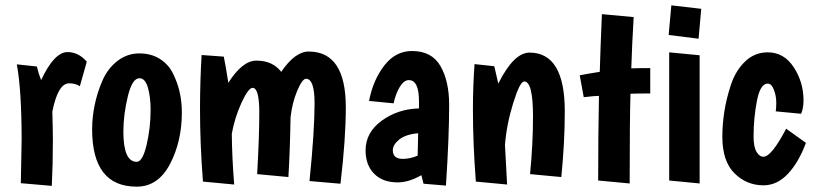

<svg xmlns="http://www.w3.org/2000/svg" viewBox="-20 -673 3047 719"><path d="M305 -442 279 -350Q263 -361 239 -361Q197 -361 176 -255Q178 -185 178 -149Q178 -57 174 23L58 13Q61 -134 61 -149Q61 -334 43 -432L118 -424Q125 -395 134 -373Q183 -478 233 -478Q274 -478 305 -442Z M442 -180Q442 -67 492 -67Q514 -67 529 -130.5Q544 -194 544 -262Q544 -309 534 -344.5Q524 -380 502 -380Q475 -380 458.5 -311.5Q442 -243 442 -180ZM325 -189Q325 -233 334.5 -279.5Q344 -326 363.5 -371Q383 -416 419.5 -444.5Q456 -473 502 -473Q546 -473 578.5 -452.5Q611 -432 628 -397.5Q645 -363 653 -327Q661 -291 661 -252Q661 -143 616.5 -58.5Q572 26 492 26Q325 26 325 -189Z M735 -467 818 -461Q824 -434 835 -363Q888 -446 940 -446Q1001 -446 1033 -404Q1085 -480 1136 -480Q1275 -480 1275 -271Q1275 -153 1255 15L1139 5Q1158 -182 1158 -286Q1158 -378 1126 -378Q1112 -378 1093 -333Q1074 -288 1068 -233Q1066 -108 1060 -10L943 -21Q951 -162 951 -251Q951 -344 926 -344Q910 -344 884.5 -288.5Q859 -233 848 -172Q849 -80 857 18L740 7Q729 -134 729 -264Q729 -366 735 -467Z M1454 -286 1362 -295Q1377 -373 1419 -427.5Q1461 -482 1523 -482Q1597 -482 1629.5 -425.5Q1662 -369 1662 -280Q1662 -161 1650 22L1566 15L1558 -17Q1511 10 1469 10Q1413 10 1381 -22.5Q1349 -55 1349 -110Q1349 -177 1409.5 -221Q1470 -265 1549 -267V-294Q1549 -373 1511 -373Q1492 -373 1476.5 -346.5Q1461 -320 1454 -286ZM1544 -90 1546 -174Q1499 -170 1475 -150.5Q1451 -131 1451 -110Q1451 -78 1489 -78Q1515 -78 1544 -90Z M1757 -433 1831 -425Q1833 -417 1846 -360Q1904 -476 1963 -476Q2095 -476 2095 -256Q2095 -140 2082 -10L1965 -21Q1976 -135 1976 -237Q1976 -368 1943 -368Q1927 -368 1902 -287.5Q1877 -207 1871 -130Q1873 -89 1879 18L1762 7Q1751 -134 1751 -264Q1751 -348 1757 -433Z M2166 -309 2151 -391Q2175 -396 2226 -404Q2228 -478 2234 -620L2353 -609Q2347 -510 2344 -417Q2369 -418 2415 -418V-323Q2367 -323 2341 -322Q2338 -222 2338 14L2220 3Q2220 -172 2223 -314Q2208 -314 2166 -309Z M2486 -477 2600 -466V14L2486 3ZM2494 -653 2606 -640 2596 -528 2484 -542Z M2980 -247 2885 -256Q2887 -270 2887 -288Q2887 -314 2878 -337Q2869 -360 2855 -360Q2827 -360 2814.5 -295.5Q2802 -231 2802 -161Q2802 -123 2813 -104.5Q2824 -86 2839 -86Q2869 -86 2924 -191L2998 -138Q2971 -65 2930.5 -22Q2890 21 2839 21Q2776 21 2730.5 -24Q2685 -69 2685 -161Q2685 -206 2692.5 -255Q2700 -304 2717.5 -356.5Q2735 -409 2770.5 -443Q2806 -477 2855 -477Q2916 -477 2952.5 -421Q2989 -365 2989 -297Q2989 -268 2980 -247Z"/></svg>

Font: Boogaloo
Style: Regular
Weight: 400
Designer: John Vargas Beltran
Foundry: John Vargas Beltran
Version: Version 1.001